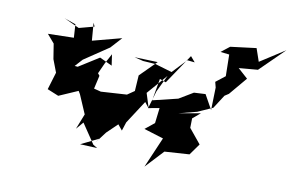

<svg xmlns="http://www.w3.org/2000/svg" viewBox="-72 -735 1420 936"><g transform="rotate(10 637.5 -266.5)"><path d="M435 0 479 -58 531 -108 553 -81 567 -124 641 -238 663 -210 640 -283 726 -382 686 -299 660 -211 715 -221 706 -145 660 -108 757 -78 692 73 775 -16 898 -24 938 -80 879 -152 880 -199 918 -231 810 -212 899 -235 973 -268 1016 -335 1036 -348 1110 -436 1061 -480 1155 -488 1275 -606 1152 -527 1130 -591 1002 -575 960 -542 1004 -537 1006 -430 960 -394 967 -367 964 -255 924 -327 867 -324 797 -282 673 -252 692 -361 723 -350 822 -497 845 -470 808 -474 742 -404 657 -429 596 -433 552 -444 667 -440 587 -360 582 -282 547 -258 419 -250 384 -259 399 -325 390 -336 414 -389 441 -439 449 -384 387 -413 287 -350 264 -352 266 -345 305 -388 427 -470 477 -525 333 -487 326 -575 334 -557 259 -537 183 -572 240 -552 244 -486 116 -483 152 -441 164 -366 188 -303 162 -217 218 -194 312 -235 321 -220 361 -127 331 -51 362 -87 428 11 449 24 364 20 454 -24Z"/></g></svg>

Font: Hussar Lance
Style: Italic
Weight: 700
Foundry: Cannot Into Space Fonts, PlusOne Fonts
Version: Version 2.27